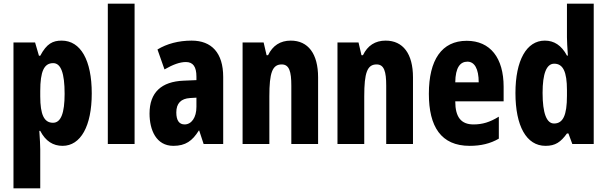

<svg xmlns="http://www.w3.org/2000/svg" viewBox="-20 -780 3289 1040"><path d="M314 -560C266 -560 233 -544 198 -478H191L170 -550H53V240H198V28C198 7 196 -26 193 -71H198C227 -15 268 10 319 10C417 10 477 -97 477 -274C477 -454 417 -560 314 -560ZM268 -438C310 -438 330 -384 330 -272C330 -167 310 -115 267 -115C219 -115 198 -159 198 -258V-287C198 -394 219 -438 268 -438Z M709 0V-760H564V0Z M1018 -560C947 -560 884 -543 833 -512L871 -404C918 -431 955 -444 987 -444C1026 -444 1044 -418 1044 -365V-346L974 -343C855 -338 790 -280 790 -165C790 -76 826 10 919 10C985 10 1022 -17 1057 -73H1059L1083 0H1189V-363C1189 -494 1126 -560 1018 -560ZM1010 -249 1044 -251V-201C1044 -143 1017 -106 980 -106C951 -106 935 -127 935 -171C935 -220 960 -246 1010 -249Z M1555 -560C1498 -560 1457 -533 1432 -481H1424L1408 -550H1294V0H1439V-258C1439 -386 1455 -431 1506 -431C1547 -431 1558 -392 1558 -316V0H1703V-361C1703 -489 1649 -560 1555 -560Z M2069 -560C2012 -560 1971 -533 1946 -481H1938L1922 -550H1808V0H1953V-258C1953 -386 1969 -431 2020 -431C2061 -431 2072 -392 2072 -316V0H2217V-361C2217 -489 2163 -560 2069 -560Z M2508 -559C2373 -559 2303 -456 2303 -272C2303 -94 2369 10 2524 10C2584 10 2636 -2 2682 -29V-148C2633 -118 2593 -106 2545 -106C2478 -106 2446 -145 2446 -231H2708V-310C2708 -466 2636 -559 2508 -559ZM2512 -446C2550 -446 2573 -408 2573 -334H2446C2447 -415 2473 -446 2512 -446Z M2935 10C2988 10 3017 -10 3051 -57H3059L3080 0H3196V-760H3051V-578C3051 -557 3053 -525 3056 -479H3051C3021 -535 2981 -560 2931 -560C2832 -560 2772 -453 2772 -276C2772 -98 2831 10 2935 10ZM2981 -111C2941 -111 2919 -166 2919 -277C2919 -381 2940 -435 2982 -435C3030 -435 3051 -391 3051 -292V-261C3051 -156 3030 -111 2981 -111Z"/></svg>

Font: Noto Sans Georgian ExtraCondensed ExtraBold
Style: Regular
Weight: 800
Width: 2
Designer: Monotype Design Team, Akaki Razmadze
Foundry: Google LLC
Version: Version 2.005